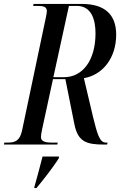

<svg xmlns="http://www.w3.org/2000/svg" viewBox="-49 -734 621 975"><path d="M-29 0H242L244 -10H211C178 -10 159 -18 159 -38C159 -48 161 -59 165 -78L220 -332H283L329 -102C347 -15 389 0 477 0H495L497 -10H488C456 -10 444 -58 424 -138L377 -337C472 -353 541 -439 541 -558C541 -661 482 -714 367 -714H122L119 -704H141C171 -704 189 -700 189 -677C189 -671 187 -660 183 -641L63 -71C52 -20 28 -10 -7 -10H-27ZM276 -342H222L301 -704H341C414 -704 436 -637 436 -565C436 -425 369 -342 276 -342ZM126 214 125 221H136C169 182 224 111 249 71L251 61H167C155 109 141 160 126 214Z"/></svg>

Font: Noto Serif Display ExtraCondensed Medium
Style: Italic
Weight: 500
Width: 2
Italic angle: -12°
Designer: Monotype Design Team
Foundry: Monotype Imaging Inc.
Version: Version 2.009